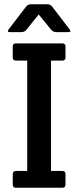

<svg xmlns="http://www.w3.org/2000/svg" viewBox="-20 -883 368 903"><path d="M220 -598V-79H273Q288 -79 288 -64V-15Q288 0 273 0H55Q40 0 40 -15V-64Q40 -79 55 -79H108V-598H55Q40 -598 40 -613V-664Q40 -679 55 -679H273Q288 -679 288 -664V-613Q288 -598 273 -598ZM81 -732H26Q17 -732 17 -736Q17 -740 20 -744L102 -851Q111 -863 126 -863H202Q217 -863 226 -851L308 -744Q311 -740 311 -736Q311 -732 302 -732H245Q229 -732 220 -744L162 -815L105 -744Q96 -732 81 -732Z"/></svg>

Font: Crete Round
Style: Regular
Weight: 400
Designer: Veronika Burian
Foundry: TypeTogether
Version: Version 1.001